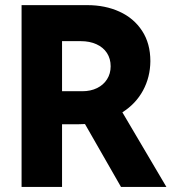

<svg xmlns="http://www.w3.org/2000/svg" viewBox="-20 -740 701 760"><path d="M65.4 -719.7H325.2Q396.5 -719.7 453.1 -693.8Q509.8 -668 542.5 -617.9Q575.2 -567.9 575.2 -498Q574.7 -434.6 546.1 -381.8Q517.6 -329.1 464.4 -295.4L638.7 0H459L316.4 -249Q295.9 -248 285.2 -248H225.6V0H65.4ZM305.7 -378.9Q338.9 -378.9 364.3 -391.4Q389.6 -403.8 403.8 -426.3Q418 -448.7 418 -477.5Q418 -507.8 403.3 -530.3Q388.7 -552.7 361.8 -564.9Q335 -577.1 299.8 -577.1H225.6V-378.9Z"/></svg>

Font: Reddit Sans Vanilla ExtraBold
Style: Regular
Weight: 800
Designer: Stephen Hutchings
Foundry: Reddit
Version: Version 1.013